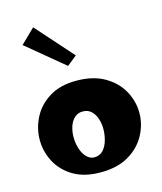

<svg xmlns="http://www.w3.org/2000/svg" viewBox="-117 -863 813 961"><g transform="rotate(-15 290.0 -382.5)"><path d="M286 12Q201 12 144.5 -22Q88 -56 60 -110Q32 -164 32 -223Q32 -283 60 -338Q88 -393 144.5 -428Q201 -463 284 -463Q372 -463 431 -428.5Q490 -394 519.5 -340Q549 -286 549 -226Q549 -167 519.5 -112Q490 -57 431.5 -22.5Q373 12 286 12ZM274 -69Q302 -69 319.5 -87.5Q337 -106 345.5 -135.5Q354 -165 354 -195Q354 -224 345.5 -249Q337 -274 320 -290Q303 -306 276 -306Q251 -306 233.5 -290Q216 -274 207.5 -248Q199 -222 199 -194Q199 -163 208 -134Q217 -105 234.5 -87Q252 -69 274 -69ZM265 -545 72 -705 146 -777 316 -586Z"/></g></svg>

Font: Marhey Light SemiBold
Style: Regular
Weight: 600
Version: Version 1.000